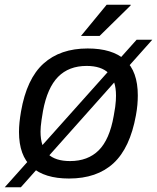

<svg xmlns="http://www.w3.org/2000/svg" viewBox="-47 -743 664 812"><path d="M244.8 12Q141.4 12 87.4 -36.3Q33.3 -84.6 33.3 -185.2Q33.3 -204.7 35.5 -226.2Q37.8 -247.6 41.8 -271Q65.8 -409.9 136.9 -474Q207.9 -538 323.7 -538Q428.1 -538 481.9 -489.7Q535.8 -441.4 535.8 -339.3Q535.8 -320.3 534 -299.4Q532.2 -278.5 527.8 -255Q502.8 -117 432.8 -52.5Q362.9 12 244.8 12ZM249.2 -61.8Q324.8 -61.8 370.6 -107.4Q416.4 -153.1 433.8 -252.3Q438.2 -274.9 440.2 -290.4Q442.1 -306 442.9 -317.4Q443.6 -328.7 443.6 -338.6Q443.6 -403.2 412.3 -433.7Q381 -464.2 319.4 -464.2Q244.1 -464.2 198.6 -418Q153.1 -371.8 134.8 -273.7Q130.8 -251.1 128.6 -235.1Q126.4 -219 125.4 -207.9Q124.4 -196.7 124.4 -186.8Q124.4 -121.7 155.7 -91.8Q187 -61.8 249.2 -61.8ZM-27 49 530.8 -575H597.1L41.2 49ZM295.5 -591 404.1 -723H505.5V-720L374.2 -591Z"/></svg>

Font: Archivo Variable SemiBold
Style: Italic
Weight: 600
Italic angle: -10°
Designer: Hector Gatti
Foundry: Omnibus-Type
Version: Version 2.001